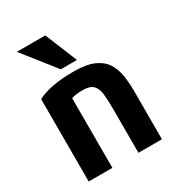

<svg xmlns="http://www.w3.org/2000/svg" viewBox="-189 -914 958 1040"><g transform="rotate(-30 290.0 -393.5)"><path d="M518 8V-293Q518 -346 510.5 -392.5Q503 -439 480 -474Q457 -509 410.5 -529Q364 -549 286 -549Q211 -549 153.5 -538Q96 -527 60 -507V8H208V-428Q221 -432 236.5 -434.5Q252 -437 279 -437Q325 -437 344 -416.5Q363 -396 367 -358.5Q371 -321 371 -271V8ZM334 -594 252 -795H74L233 -594Z"/></g></svg>

Font: Repo Bold
Style: Bold
Weight: 700
Designer: Stefan Peev
Foundry: Context Ltd
Version: Version 1.502